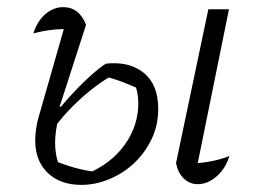

<svg xmlns="http://www.w3.org/2000/svg" viewBox="-20 -512 734 540"><path d="M530 -23 517 -52Q544 -53 571.5 -58Q599 -63 625 -73Q618 -49 604 -31.5Q590 -14 572.5 -4Q555 6 536 6Q514 6 497.5 -9.5Q481 -25 475 -53L566 -486H624ZM209 8Q149 8 114 -26Q79 -60 79 -117Q79 -131 81.5 -149.5Q84 -168 89 -184L168 -460L179 -430Q150 -431 125 -428Q100 -425 74 -418Q80 -439 92.5 -456Q105 -473 122 -482.5Q139 -492 157 -492Q203 -492 222 -442L148 -213L153 -210Q147 -192 141 -164Q135 -136 135 -109Q135 -93 138 -76Q141 -59 149 -41L127 -63Q158 -49 191 -40Q224 -31 260 -27L224 -23Q292 -51 330.5 -104.5Q369 -158 369 -222Q369 -237 366 -252.5Q363 -268 356 -286L382 -257Q352 -271 323 -282Q294 -293 265 -299L299 -301Q278 -291 248 -268.5Q218 -246 187 -215.5Q156 -185 132 -152L114 -161Q143 -204 174 -238Q205 -272 232.5 -297Q260 -322 278 -333Q344 -340 384.5 -307Q425 -274 425 -206Q425 -159 406 -120Q387 -81 356.5 -52.5Q326 -24 287 -8Q248 8 209 8Z"/></svg>

Font: Piazzolla 8pt ExtraLight
Style: Italic
Weight: 250
Italic angle: -11.3°
Designer: Juan Pablo del Peral
Foundry: Huerta Tipografica
Version: Version 2.001